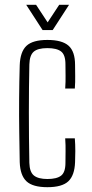

<svg xmlns="http://www.w3.org/2000/svg" viewBox="-20 -772 383 798"><path d="M62 -98Q61 -155 60 -222.5Q59 -290 59.5 -361.5Q60 -433 62 -501Q64 -557 90 -581.5Q116 -606 177 -606Q238 -606 265 -582Q292 -558 292 -502Q292 -480 292.5 -456Q293 -432 291 -404H251Q253 -433 252.5 -457.5Q252 -482 252 -505Q252 -544 234 -558Q216 -572 177 -572Q137 -572 120 -557Q103 -542 102 -504Q100 -411 100 -305Q100 -199 102 -95Q103 -57 121 -42.5Q139 -28 177 -28Q216 -28 234 -42Q252 -56 252 -95Q252 -119 252.5 -143Q253 -167 251 -197H291Q293 -172 293 -144Q293 -116 292 -98Q290 -43 264 -18.5Q238 6 177 6Q116 6 90 -18.5Q64 -43 62 -98ZM89 -752H130L178 -679L226 -752H267L199 -647H157Z"/></svg>

Font: Big Shoulders Text Thin
Style: Regular
Weight: 100
Designer: Patric King
Foundry: XO Type Co
Version: Version 1.000; ttfautohint (v1.8.2)